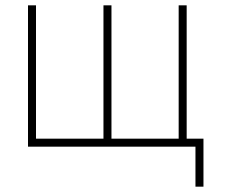

<svg xmlns="http://www.w3.org/2000/svg" viewBox="-20 -550 848 720"><path d="M713 150V0H85V-530H115V-30H368V-530H398V-30H650V-530H680V-30H743V150Z"/></svg>

Font: Geist Thin
Style: Regular
Weight: 400
Designer: Basement.studio, Andrés Briganti, Mateo Zaragoza
Foundry: Basement.studio, Vercel, Andrés Briganti, Guido Ferreyra, Mateo Zaragoza
Version: Version 1.401